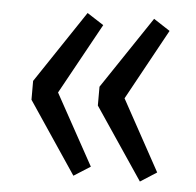

<svg xmlns="http://www.w3.org/2000/svg" viewBox="-42 -572 581 570"><g transform="rotate(5 248.5 -287.5)"><path d="M196.8 -529.8 246.1 -498 129.9 -287.1 246.1 -76.2 196.8 -44.9 53.2 -258.8V-314.9ZM395 -529.8 443.8 -498 328.1 -287.1 443.8 -76.2 395 -44.9 251 -258.8V-314.9Z"/></g></svg>

Font: Fira Sans Compressed Book
Style: Regular
Weight: 350
Width: 1
Designer: Carrois Corporate & Edenspiekermann AG
Foundry: Carrois Corporate GbR & Edenspiekermann AG
Version: Version 4.203;PS 004.203;hotconv 1.0.88;makeotf.lib2.5.64775